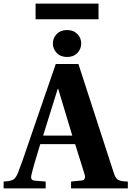

<svg xmlns="http://www.w3.org/2000/svg" viewBox="-48 -1048 731 1068"><path d="M149.9 -940.9V-1027.8H500V-940.9ZM191.9 -293.9H354L275.9 -553.2H272.9ZM-27.8 0V-38.1Q12.7 -40.5 26.9 -49.6Q41 -58.6 53.2 -89.8Q64 -116.7 78.4 -158Q92.8 -199.2 113 -258.8Q133.3 -318.4 146 -355L262.2 -691.9H388.2L585 -85.9Q594.7 -55.7 609.1 -47.4Q623.5 -39.1 663.1 -38.1V0H347.2V-38.1L404.8 -43.9Q432.6 -46.4 421.9 -80.1L370.1 -246.1H175.8Q136.7 -119.1 127.9 -79.1Q123 -62.5 126.7 -53.5Q130.4 -44.4 146 -43L206.1 -38.1V0ZM267.6 -753.4Q246.1 -775.9 246.1 -806.2Q246.1 -836.4 267.6 -858.6Q289.1 -880.9 325.2 -880.9Q361.3 -880.9 382.6 -858.6Q403.8 -836.4 403.8 -806.2Q403.8 -775.9 382.6 -753.4Q361.3 -731 325.2 -731Q289.1 -731 267.6 -753.4Z"/></svg>

Font: Linguistics Pro
Style: Bold
Weight: 700
Designer: Stefan Peev, Context Ltd
Foundry: Stefan Peev, Context Ltd
Version: Version 001.000